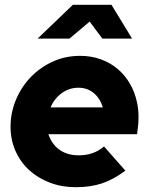

<svg xmlns="http://www.w3.org/2000/svg" viewBox="-20 -770 626 801"><path d="M24 0ZM503 -58Q453 -21 405.5 -5Q358 11 296 11Q238 11 188 -8Q138 -27 101.5 -60.5Q65 -94 44.5 -140.5Q24 -187 24 -242Q24 -299 46 -352.5Q68 -406 107 -447Q146 -488 199 -512.5Q252 -537 314 -537Q360 -537 399.5 -523Q439 -509 470 -483Q501 -457 522 -421Q543 -385 552 -341Q558 -312 558 -280Q558 -269 557 -255Q556 -241 552 -210H182Q196 -168 228.5 -145Q261 -122 309 -122Q371 -122 414 -159Q437 -133 458.5 -108.5Q480 -84 503 -58ZM307 -404Q268 -404 237 -381Q206 -358 191 -322H409Q398 -359 371.5 -381.5Q345 -404 307 -404ZM407 -609 354 -680 270 -609H137L284 -750H445L531 -609Z"/></svg>

Font: Rosa Sans Black
Style: Italic
Weight: 900
Italic angle: -12°
Designer: Pentagram / MCKL
Foundry: Pentagram / MCKL
Version: Version 1.005;September 16, 2019;FontCreator 11.5.0.2425 64-